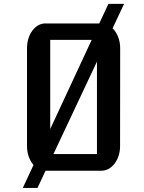

<svg xmlns="http://www.w3.org/2000/svg" viewBox="-20 -858 723 965"><path d="M94.7 86.4H168.5L209 0H490.7C541.5 0 583.5 -55.2 583.5 -123L584 -616.2C584 -657.2 568.8 -693.4 545.9 -715.8L603.5 -838.4H524.9L479 -740.2H207.5C157.2 -740.2 115.7 -685.5 115.7 -616.2V-123C115.7 -85.4 128.4 -51.8 148.4 -28.8ZM232.4 -209.5V-657.7H440.9ZM248.5 -83.5 467.3 -548.3V-83.5Z"/></svg>

Font: Atomic Age
Style: Regular
Weight: 400
Designer: James Grieshaber
Foundry: James Grieshaber
Version: Version 1.002